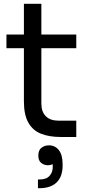

<svg xmlns="http://www.w3.org/2000/svg" viewBox="-20 -716 466 1012"><path d="M382 6H300Q240 6 196.5 -11Q153 -28 129.5 -69.5Q106 -111 106 -182V-696H198V-170Q198 -127 221.5 -103.5Q245 -80 288 -80H382ZM382 -462H14V-534H382ZM238 50Q270 50 290 75Q310 100 310 150V156Q310 215 278.5 245.5Q247 276 187 276H180V230H189Q225 230 242 210Q259 190 258 162L257 130H277Q272 140 260.5 147.5Q249 155 232 155Q213 155 197.5 143Q182 131 182 104Q182 75 199 62.5Q216 50 238 50Z"/></svg>

Font: Sora Variable
Style: Regular
Weight: 400
Designer: Jonathan Barnbrook, Julián Moncada
Foundry: Barnbrook Fonts
Version: Version 2.000